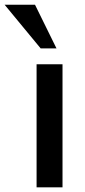

<svg xmlns="http://www.w3.org/2000/svg" viewBox="-74 -804 363 824"><path d="M83 0V-528.3H194.3V0ZM100.6 -596.2 -54.2 -783.7H76.2L168.5 -596.2Z"/></svg>

Font: Comme Medium
Style: Regular
Weight: 500
Version: Version 1.000;gftools[0.9.27]